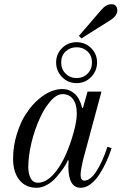

<svg xmlns="http://www.w3.org/2000/svg" viewBox="-20 -878 576 910"><path d="M354 -708 460 -831Q483 -858 508 -858Q523 -858 529.5 -849.5Q536 -841 536 -829Q536 -804 504 -783L366 -696ZM274 -513Q246 -542 246 -582Q246 -622 274 -650Q302 -678 343 -678Q384 -678 412 -650Q440 -622 440 -582Q440 -542 412 -513Q384 -484 343 -484Q302 -484 274 -513ZM291 -634Q270 -614 270 -582Q270 -550 291 -529Q312 -508 343 -508Q374 -508 395 -529Q416 -550 416 -582Q416 -614 395 -634Q374 -654 343 -654Q312 -654 291 -634ZM42 -125Q42 -186 60 -243Q78 -300 101 -335Q136 -390 182.5 -423Q229 -456 277 -456Q308 -456 333 -434.5Q358 -413 369 -368L373 -366L395 -444H461L376 -129Q362 -73 362 -49Q362 -22 380 -22Q408 -22 437 -66.5Q466 -111 489 -182L509 -176Q498 -142 484 -111.5Q470 -81 451 -51.5Q432 -22 409 -5Q386 12 362 12Q304 12 304 -90L305 -117L302 -119Q294 -100 280 -80Q266 -60 247 -38Q228 -16 203 -2Q178 12 154 12Q101 12 71.5 -25.5Q42 -63 42 -125ZM114 -85Q114 -56 125 -34Q136 -12 160 -12Q196 -12 231 -49Q266 -86 294 -150Q314 -196 329 -250.5Q344 -305 344 -340Q344 -384 326 -408Q308 -432 277 -432Q260 -432 244 -421Q228 -410 214 -392.5Q200 -375 189.5 -357.5Q179 -340 170 -320Q144 -264 129 -201Q114 -138 114 -85Z"/></svg>

Font: Old Standard TT
Style: Italic
Weight: 400
Italic angle: -15.2°
Designer: Alexey Kryukov <alexios@thessalonica.org.ru>
Version: Version 2.2